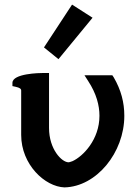

<svg xmlns="http://www.w3.org/2000/svg" viewBox="-20 -802 587 834"><path d="M293 -782 171 -596 234 -545 382 -725ZM474 -466 468 -475H347L363 -450C399 -395 412 -344 412 -299C412 -196 341 -123 295 -102C285 -98 279 -97 278 -97C248 -97 193 -154 193 -246V-485H170C152 -485 34 -483 34 -442V-428L48 -425C66 -421 72 -416 72 -409V-216C72 -87 175 9 260 12C399 9 520 -139 520 -299C520 -357 506 -411 474 -466Z"/></svg>

Font: Mint Spirit
Style: Bold
Weight: 700
Designer: HARENDAL Hirwen
Foundry: Arkandis Digital Foundry.
Version: Version 1.004;FFEdit